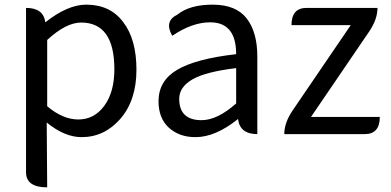

<svg xmlns="http://www.w3.org/2000/svg" viewBox="-20 -577 1682 826"><path d="M183 229Q92 229 92 164V-543Q167 -543 175 -481Q271 -557 351 -557Q454 -557 510 -482Q567 -408 567 -277Q567 -146 498 -66Q429 13 331 13Q258 13 181 -50L183 229ZM183 -120Q250 -63 317 -63Q385 -63 428 -121Q472 -180 472 -279Q472 -480 329 -480Q264 -480 183 -405Z M821 13Q751 13 706 -28Q662 -69 662 -141Q662 -229 741 -276Q821 -324 996 -344Q996 -481 884 -481Q807 -481 721 -423Q685 -486 743 -514Q796 -557 895 -557Q995 -557 1041 -498Q1087 -439 1087 -334V0Q1012 0 1004 -65Q907 13 821 13ZM847 -60Q915 -60 996 -132V-284Q863 -268 807 -235Q751 -202 751 -152Q751 -60 847 -60Z M1203 0Q1203 -49 1239 -102L1489 -469H1234Q1234 -543 1299 -543H1604Q1604 -494 1568 -441L1318 -74H1614Q1614 0 1549 0Z"/></svg>

Font: Swei Toothpaste CJK TC
Style: Regular
Weight: 400
Version: Version 1.0